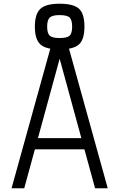

<svg xmlns="http://www.w3.org/2000/svg" viewBox="-20 -1010 640 1030"><path d="M42 0 264 -800H336L558 0H490L300 -695L110 0ZM136 -209 152 -269H448L464 -209ZM299 -745Q226 -745 196.5 -772Q167 -799 167 -867Q167 -935 196.5 -962.5Q226 -990 299 -990Q375 -990 404 -963Q433 -936 433 -867Q433 -799 404 -772Q375 -745 299 -745ZM299 -806Q340 -806 353.5 -818.5Q367 -831 367 -867Q367 -903 353.5 -916Q340 -929 299 -929Q261 -929 247 -916Q233 -903 233 -867Q233 -831 247 -818.5Q261 -806 299 -806Z"/></svg>

Font: Victor Mono Light
Style: Regular
Weight: 300
Monospace: yes
Designer: Rune Bjørnerås
Version: Version 1.561;gftools[0.9.30]